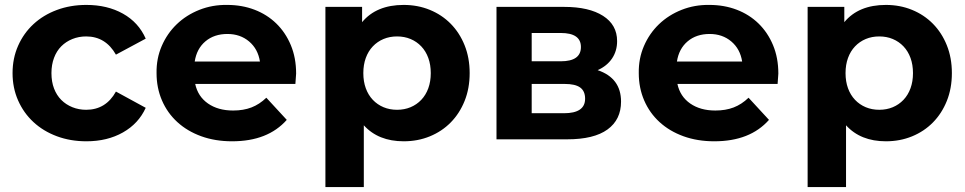

<svg xmlns="http://www.w3.org/2000/svg" viewBox="-20 -566 3921 780"><path d="M31 -269Q31 -329 53.5 -380Q76 -431 116 -468Q156 -505 211 -525.5Q266 -546 331 -546Q416 -546 479.5 -510.5Q543 -475 572 -409L451 -344Q409 -418 330 -418Q300 -418 274 -407.5Q248 -397 229 -378Q210 -359 199.5 -331Q189 -303 189 -269Q189 -234 199.5 -206.5Q210 -179 229 -160Q248 -141 274 -130.5Q300 -120 330 -120Q410 -120 451 -194L572 -128Q543 -64 479.5 -28Q416 8 331 8Q266 8 211 -12.5Q156 -33 116 -70Q76 -107 53.5 -158Q31 -209 31 -269Z M1180 -225H773Q784 -174 825 -145.5Q866 -117 927 -117Q969 -117 1001.5 -129.5Q1034 -142 1062 -169L1145 -79Q1068 8 923 8Q854 8 797.5 -12.5Q741 -33 700.5 -70Q660 -107 638 -158Q616 -209 616 -269Q615 -328 637 -379Q659 -430 698 -467.5Q737 -505 790 -526Q843 -547 903 -546Q963 -546 1014 -526.5Q1065 -507 1102.5 -470.5Q1140 -434 1161.5 -382.5Q1183 -331 1183 -267Q1183 -264 1180 -225ZM771 -316H1036Q1028 -367 992 -397.5Q956 -428 904 -428Q850 -428 814.5 -398Q779 -368 771 -316Z M1888 -269Q1888 -207 1867.5 -156Q1847 -105 1811 -68.5Q1775 -32 1726 -12Q1677 8 1620 8Q1517 8 1458 -57V194H1302V-538H1451V-476Q1509 -546 1620 -546Q1677 -546 1726 -526Q1775 -506 1811 -469.5Q1847 -433 1867.5 -382Q1888 -331 1888 -269ZM1730 -269Q1730 -303 1720 -330.5Q1710 -358 1691.5 -377.5Q1673 -397 1648 -407.5Q1623 -418 1593 -418Q1563 -418 1538 -407.5Q1513 -397 1494.5 -377.5Q1476 -358 1466 -330.5Q1456 -303 1456 -269Q1456 -235 1466 -207.5Q1476 -180 1494.5 -160.5Q1513 -141 1538 -130.5Q1563 -120 1593 -120Q1623 -120 1648 -130.5Q1673 -141 1691.5 -160.5Q1710 -180 1720 -207.5Q1730 -235 1730 -269Z M2503 -153Q2503 -80 2448 -40Q2393 0 2284 0H1997V-538H2272Q2373 -538 2430 -501.5Q2487 -465 2487 -399Q2487 -359 2466.5 -328.5Q2446 -298 2408 -281Q2503 -249 2503 -153ZM2140 -317H2258Q2340 -317 2340 -375Q2340 -432 2258 -432H2140ZM2357 -165Q2357 -196 2337 -210.5Q2317 -225 2274 -225H2140V-106H2271Q2357 -106 2357 -165Z M3139 -225H2732Q2743 -174 2784 -145.5Q2825 -117 2886 -117Q2928 -117 2960.5 -129.5Q2993 -142 3021 -169L3104 -79Q3027 8 2882 8Q2813 8 2756.5 -12.5Q2700 -33 2659.5 -70Q2619 -107 2597 -158Q2575 -209 2575 -269Q2574 -328 2596 -379Q2618 -430 2657 -467.5Q2696 -505 2749 -526Q2802 -547 2862 -546Q2922 -546 2973 -526.5Q3024 -507 3061.5 -470.5Q3099 -434 3120.5 -382.5Q3142 -331 3142 -267Q3142 -264 3139 -225ZM2730 -316H2995Q2987 -367 2951 -397.5Q2915 -428 2863 -428Q2809 -428 2773.5 -398Q2738 -368 2730 -316Z M3847 -269Q3847 -207 3826.5 -156Q3806 -105 3770 -68.5Q3734 -32 3685 -12Q3636 8 3579 8Q3476 8 3417 -57V194H3261V-538H3410V-476Q3468 -546 3579 -546Q3636 -546 3685 -526Q3734 -506 3770 -469.5Q3806 -433 3826.5 -382Q3847 -331 3847 -269ZM3689 -269Q3689 -303 3679 -330.5Q3669 -358 3650.5 -377.5Q3632 -397 3607 -407.5Q3582 -418 3552 -418Q3522 -418 3497 -407.5Q3472 -397 3453.5 -377.5Q3435 -358 3425 -330.5Q3415 -303 3415 -269Q3415 -235 3425 -207.5Q3435 -180 3453.5 -160.5Q3472 -141 3497 -130.5Q3522 -120 3552 -120Q3582 -120 3607 -130.5Q3632 -141 3650.5 -160.5Q3669 -180 3679 -207.5Q3689 -235 3689 -269Z"/></svg>

Font: CMG Sans
Style: Bold
Weight: 700
Designer: Julieta Ulanovsky
Foundry: Julieta Ulanovsky
Version: Version 7.200